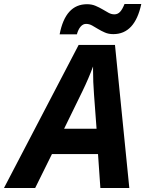

<svg xmlns="http://www.w3.org/2000/svg" viewBox="-80 -942 728 962"><path d="M487.8 -771Q463.9 -771 445.6 -779.1Q427.2 -787.1 411.6 -796.6Q396 -806.2 381.6 -814.2Q367.2 -822.3 351.1 -822.3Q335.9 -822.3 324 -808.6Q312 -794.9 305.2 -770H218.8Q247.6 -920.9 356 -920.9Q379.9 -920.9 398.7 -912.8Q417.5 -904.8 433.6 -895.3Q449.7 -885.7 463.9 -877.9Q478 -870.1 493.2 -870.1Q509.8 -870.1 521.5 -882.6Q533.2 -895 543.9 -921.9H627.9Q595.7 -771 487.8 -771ZM411.1 -169.9H180.2L96.2 0H-60.1L314 -716.8H496.1L567.9 0H422.9ZM403.8 -296.9 391.1 -467.8Q386.2 -531.7 386.2 -591.3V-608.9Q364.7 -550.3 333 -484.9L241.2 -296.9Z"/></svg>

Font: TypoPRO Open Sans
Style: Bold Italic
Weight: 700
Italic angle: -12°
Foundry: Ascender Corporation
Version: Version 1.10